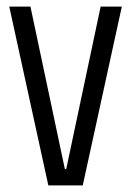

<svg xmlns="http://www.w3.org/2000/svg" viewBox="-20 -560 396 580"><path d="M8 -540H72L176 -49H180L284 -540H348L230 0H126Z"/></svg>

Font: Pathway Extreme Condensed ExtraLight
Style: Regular
Weight: 250
Width: 3
Version: Version 1.001;gftools[0.9.26]